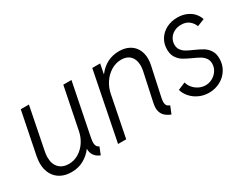

<svg xmlns="http://www.w3.org/2000/svg" viewBox="-61 -885 1604 1256"><g transform="rotate(-30 741.0 -257.5)"><path d="M51.3 -145.5Q51.3 -168.5 56.6 -196.8L120.6 -515.1H182.1L119.1 -198.7Q114.3 -175.8 114.3 -154.8Q114.3 -103.5 141.8 -75.4Q169.4 -47.4 215.3 -47.4Q254.9 -47.4 289.3 -68.1Q323.7 -88.9 346.7 -123.3Q369.6 -157.7 377.9 -198.2L441.9 -515.1H503.4L426.3 -130.4Q420.9 -103.5 420.9 -88.9Q420.9 -74.2 426.3 -63.7Q431.6 -53.2 444.8 -47.4L422.9 7.8Q393.6 -3.9 379.2 -25.1Q364.7 -46.4 365.7 -75.2Q336.4 -36.6 295.9 -14.4Q255.4 7.8 204.1 7.8Q158.7 7.8 124.3 -10.5Q89.8 -28.8 70.6 -63.5Q51.3 -98.1 51.3 -145.5Z M888.2 -81.1Q888.2 -96.2 893.6 -122.1L938.5 -330.6Q942.9 -352.1 942.9 -370.6Q942.9 -416 918.5 -441.9Q894 -467.8 851.1 -467.8Q810.5 -467.8 774.9 -446.5Q739.3 -425.3 714.6 -389.2Q689.9 -353 681.2 -309.1L619.6 0H558.1L660.6 -515.1H720.2L705.6 -441.9H707Q769 -522.9 866.2 -522.9Q909.2 -522.9 941.2 -505.9Q973.1 -488.8 990.2 -457.8Q1007.3 -426.8 1007.3 -385.3Q1007.3 -362.3 1002.4 -339.4L955.6 -122.6Q951.2 -103 951.2 -88.9Q951.2 -73.2 957.8 -63.7Q964.4 -54.2 980 -48.3L957 7.8Q919.4 -7.3 903.8 -29.5Q888.2 -51.8 888.2 -81.1Z M1079.6 -107.4 1135.7 -131.3Q1141.6 -107.9 1158.2 -88.4Q1174.8 -68.8 1198.2 -57.4Q1221.7 -45.9 1247.1 -45.9Q1275.4 -45.9 1300 -59.8Q1324.7 -73.7 1339.6 -97.2Q1354.5 -120.6 1354.5 -147.9Q1354.5 -172.9 1342 -189.9Q1329.6 -207 1310.8 -218Q1292 -229 1260.3 -243.2Q1222.2 -260.3 1199.5 -274.2Q1176.8 -288.1 1160.6 -312.7Q1144.5 -337.4 1144.5 -375Q1144.5 -418 1165.8 -451.7Q1187 -485.4 1223.9 -504.2Q1260.7 -522.9 1305.7 -522.9Q1344.7 -522.9 1375.2 -509.5Q1405.8 -496.1 1424.8 -474.4Q1443.8 -452.6 1451.2 -427.7L1396.5 -405.8Q1386.2 -433.1 1363.5 -451.4Q1340.8 -469.7 1303.7 -469.7Q1274.4 -469.7 1251.2 -457.3Q1228 -444.8 1215.1 -423.8Q1202.1 -402.8 1202.1 -377.9Q1202.1 -353 1214.6 -336.4Q1227.1 -319.8 1245.6 -309.1Q1264.2 -298.3 1295.9 -284.7Q1333.5 -268.1 1356.7 -253.9Q1379.9 -239.7 1396 -215.1Q1412.1 -190.4 1412.1 -152.3Q1412.1 -107.4 1389.6 -70.8Q1367.2 -34.2 1328.4 -13.2Q1289.6 7.8 1243.2 7.8Q1202.6 7.8 1168.5 -8.1Q1134.3 -23.9 1111.1 -50.3Q1087.9 -76.7 1079.6 -107.4Z"/></g></svg>

Font: Reddit Sans Vanilla Light
Style: Italic
Weight: 300
Italic angle: -11.25°
Designer: Stephen Hutchings
Version: Version 1.013